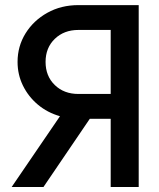

<svg xmlns="http://www.w3.org/2000/svg" viewBox="-20 -743 633 763"><path d="M531.2 0H419.9V-271H336.9L152.8 0H26.4L218.3 -281.2Q168.5 -295.4 130.6 -327.1Q92.8 -358.9 71.3 -402.6Q49.8 -446.3 49.8 -497.1Q49.8 -559.1 81.5 -610.4Q113.3 -661.6 168 -692.1Q222.7 -722.7 291.5 -722.7H531.2ZM419.9 -624H291.5Q234.4 -624 197.8 -588.6Q161.1 -553.2 161.1 -497.1Q161.1 -440.4 197.8 -405Q234.4 -369.6 291.5 -369.6H419.9Z"/></svg>

Font: Giphurs Medium
Style: Regular
Weight: 500
Version: Version 0.920; ttfautohint (v1.8.4.7-5d5b)